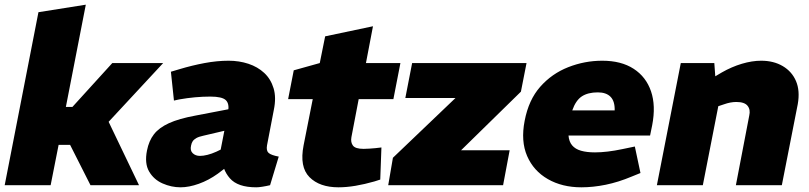

<svg xmlns="http://www.w3.org/2000/svg" viewBox="-20 -790 3451 819"><path d="M0 0 144 -738 346 -770 261 -334H289L459 -521H676L352 -172H230L196 0ZM366 0 274 -182 411 -338 573 0Z M1132 0Q1115 4 1099 6.5Q1083 9 1073 9Q994 9 960.5 -29.5Q927 -68 927 -121L920 -145L953 -314Q959 -348 943 -363Q927 -378 877 -378Q845 -378 812 -375Q779 -372 745 -366L722 -361L709 -484L746 -495Q799 -511 852.5 -521Q906 -531 955 -531Q1000 -531 1039.5 -518Q1079 -505 1107 -479Q1135 -453 1147 -413.5Q1159 -374 1148 -321L1119 -170Q1115 -147 1126 -137.5Q1137 -128 1169 -122ZM750 9Q711 9 673.5 -7.5Q636 -24 616 -58.5Q596 -93 607 -148Q615 -189 636.5 -217Q658 -245 700.5 -264.5Q743 -284 814 -297L965 -326L945 -234L847 -211Q828 -207 817.5 -201Q807 -195 802 -187.5Q797 -180 795 -169Q790 -148 802 -136.5Q814 -125 833 -125Q847 -125 865 -129.5Q883 -134 903 -143L934 -158L963 -90L909 -49Q870 -21 828 -6Q786 9 750 9Z M1424 9Q1343 9 1300 -34.5Q1257 -78 1275 -170L1314 -367H1209L1233 -490L1344 -521L1367 -635L1571 -678L1541 -521H1688L1658 -367H1510L1479 -205Q1475 -183 1485.5 -169Q1496 -155 1531 -155Q1544 -155 1556 -156Q1568 -157 1581 -158L1607 -161L1602 -24L1577 -16Q1535 -4 1496.5 2.5Q1458 9 1424 9Z M1636 0 1656 -117 1946 -394 1977 -372H1709L1738 -521H2226L2202 -399L1911 -114L1886 -149H2154L2126 0Z M2460 9Q2378 9 2317 -26Q2256 -61 2228.5 -124.5Q2201 -188 2218 -275Q2235 -364 2284.5 -420Q2334 -476 2404 -503.5Q2474 -531 2549 -531Q2630 -531 2683 -496.5Q2736 -462 2757 -400.5Q2778 -339 2762 -256L2753 -212H2405Q2407 -186 2420.5 -170Q2434 -154 2458.5 -147Q2483 -140 2518 -140Q2543 -140 2572.5 -143.5Q2602 -147 2635 -154L2688 -165L2712 -52L2675 -37Q2618 -13 2564 -2Q2510 9 2460 9ZM2421 -319H2602Q2603 -358 2584.5 -377Q2566 -396 2530 -396Q2488 -396 2462 -379Q2436 -362 2421 -319Z M2782 0 2884 -521H3027L3034 -425L2993 -442L3059 -481Q3101 -505 3144.5 -518Q3188 -531 3227 -531Q3280 -531 3319 -508Q3358 -485 3375.5 -444Q3393 -403 3383 -346L3315 0H3119L3176 -297Q3182 -322 3169 -338.5Q3156 -355 3121 -355Q3108 -355 3095 -352.5Q3082 -350 3068 -345L3044 -337L2978 0Z"/></svg>

Font: REM ExtraBold
Style: Italic
Weight: 800
Italic angle: -11°
Designer: Octavio Pardo
Foundry: Ashler Design
Version: Version 1.005;gftools[0.9.28]